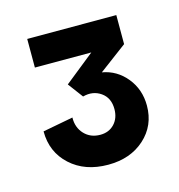

<svg xmlns="http://www.w3.org/2000/svg" viewBox="-61 -705 398 427"><g transform="rotate(-15 138.0 -491.5)"><path d="M139.2 -333Q85.9 -333 52.5 -363.5Q19 -394 19 -441.9L88.9 -455.1Q88.4 -432.1 102.5 -417Q116.7 -401.9 139.2 -401.9Q159.2 -401.9 171.6 -415Q184.1 -428.2 184.1 -449.2Q184.1 -475.1 165.8 -487.8Q147.5 -500.5 124 -494.1L98.1 -528.8L167 -584H37.1V-649.9H242.2V-583L178.2 -535.2Q211.9 -529.3 233.9 -502.2Q255.9 -475.1 255.9 -438Q255.9 -392.1 223.1 -362.5Q190.4 -333 139.2 -333Z"/></g></svg>

Font: Apfel Grotezk Mittel
Style: Regular
Weight: 500
Designer: Luigi Gorlero
Foundry: © 2023, Luigi Gorlero & Collletttivo
Version: Version 2.000;Glyphs 3.2 (3217)